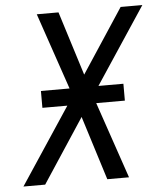

<svg xmlns="http://www.w3.org/2000/svg" viewBox="-53 -781 705 828"><g transform="rotate(-5 300.0 -367.5)"><path d="M15 0 234 -331H126V-404H250L137 -735H231L318 -458L500 -735H594L375 -404H483V-331H359L472 0H378L291 -277L109 0Z"/></g></svg>

Font: Iosevka SS04 Extended Oblique
Style: Regular
Weight: 400
Width: 7
Italic angle: -9°
Monospace: yes
Designer: Belleve Invis
Foundry: Belleve Invis
Version: Version 19.0.0; ttfautohint (v1.8.4)